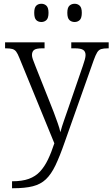

<svg xmlns="http://www.w3.org/2000/svg" viewBox="-20 -761 598 1021"><path d="M44 203Q98 203 133.5 190Q169 177 193 151Q217 125 235 87.5Q253 50 269 1L83 -453Q74 -476 66 -486.5Q58 -497 45.5 -500.5Q33 -504 10 -504H7V-536H217V-504H204Q173 -504 161.5 -495.5Q150 -487 150 -468Q150 -459 154.5 -446Q159 -433 169 -408L243 -222Q254 -196 265.5 -165Q277 -134 287 -106Q297 -78 301 -58Q309 -88 320.5 -120.5Q332 -153 345 -191L421 -412Q427 -429 431 -444Q435 -459 435 -468Q435 -487 422.5 -495.5Q410 -504 378 -504H359V-536H558V-504H554Q531 -504 518 -500Q505 -496 496.5 -482Q488 -468 478 -440L324 -5Q298 70 275 118Q252 166 224 192.5Q196 219 154.5 229.5Q113 240 50 240H44ZM377 -644Q360 -644 349 -654.5Q338 -665 338 -693Q338 -720 349 -730.5Q360 -741 377 -741Q393 -741 404 -730.5Q415 -720 415 -693Q415 -665 404 -654.5Q393 -644 377 -644ZM200 -644Q183 -644 172.5 -654.5Q162 -665 162 -693Q162 -720 172.5 -730.5Q183 -741 200 -741Q216 -741 227 -730.5Q238 -720 238 -693Q238 -665 227 -654.5Q216 -644 200 -644Z"/></svg>

Font: Noto Serif Hebrew Light
Style: Regular
Weight: 300
Version: Version 2.003